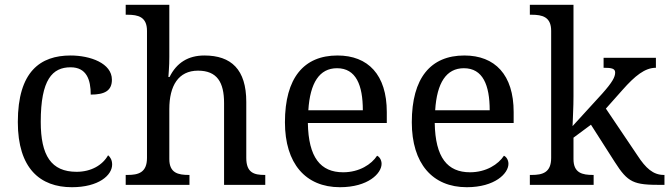

<svg xmlns="http://www.w3.org/2000/svg" viewBox="-20 -780 2823 810"><path d="M283.2 9.8C396 9.8 453.1 -40.5 453.1 -85.9C453.1 -104 445.8 -117.2 436 -125C413.1 -84 365.2 -55.2 303.2 -55.2C195.8 -55.2 151.9 -124 151.9 -266.1C151.9 -444.8 201.2 -496.1 277.8 -496.1C345.2 -496.1 362.8 -443.8 362.8 -380.9C421.9 -380.9 452.1 -397.5 452.1 -443.8C452.1 -513.2 360.8 -545.9 277.8 -545.9C150.9 -545.9 55.2 -479 55.2 -265.1C55.2 -68.8 149.9 9.8 283.2 9.8Z M776.4 -42C731.9 -42 694.3 -49.8 694.3 -108.9V-319.8C694.3 -418 732.4 -481.9 815.4 -481.9C896 -481.9 925.3 -432.6 925.3 -345.2V0H1099.1V-42H1096.2C1051.8 -42 1019 -51.3 1019 -113.8V-350.1C1019 -486.8 955.6 -545.9 842.3 -545.9C774.4 -545.9 725.1 -515.6 695.3 -455.1H690.4C690.9 -464.4 691.9 -474.1 692.4 -483.9C693.8 -501 694.3 -522 694.3 -540V-759.8H510.3V-717.8H518.1C562.5 -717.8 600.1 -709 600.1 -649.9V-113.8C600.1 -51.3 563 -42 518.1 -42H510.3V0H779.3V-42Z M1401.9 -492.2C1481.9 -492.2 1510.7 -420.9 1510.7 -314.9H1280.8C1288.1 -430.7 1327.6 -492.2 1401.9 -492.2ZM1414.1 9.8C1532.7 9.8 1589.8 -48.3 1589.8 -88.9C1589.8 -106 1580.1 -119.1 1570.8 -123C1547.4 -86.9 1496.1 -53.2 1427.7 -53.2C1332.5 -53.2 1281.2 -115.2 1278.8 -261.2H1611.8V-307.1C1611.8 -464.8 1532.7 -545.9 1403.8 -545.9C1261.7 -545.9 1182.1 -451.2 1182.1 -264.2C1182.1 -90.3 1269 9.8 1414.1 9.8Z M1937 -492.2C2017.1 -492.2 2045.9 -420.9 2045.9 -314.9H1815.9C1823.2 -430.7 1862.8 -492.2 1937 -492.2ZM1949.2 9.8C2067.9 9.8 2125 -48.3 2125 -88.9C2125 -106 2115.2 -119.1 2106 -123C2082.5 -86.9 2031.2 -53.2 1962.9 -53.2C1867.7 -53.2 1816.4 -115.2 1814 -261.2H2147V-307.1C2147 -464.8 2067.9 -545.9 1939 -545.9C1796.9 -545.9 1717.3 -451.2 1717.3 -264.2C1717.3 -90.3 1804.2 9.8 1949.2 9.8Z M2606.4 -400.9C2658.7 -460 2700.7 -494.1 2747.1 -494.1V-536.1H2526.4V-494.1C2559.6 -494.1 2575.2 -491.2 2575.2 -474.1C2575.2 -455.1 2563.5 -433.1 2520.5 -384.8L2395.5 -248C2396 -265.1 2397 -281.7 2397.5 -297.4C2398.9 -324.7 2399.4 -356 2399.4 -374V-759.8H2215.3V-717.8H2223.1C2267.6 -717.8 2305.2 -709 2305.2 -649.9V-113.8C2305.2 -51.3 2268.1 -42 2223.1 -42H2215.3V0H2484.4V-42H2481.4C2437 -42 2399.4 -49.8 2399.4 -108.9V-199.2L2473.1 -253.9L2573.2 -97.2C2629.4 -8.8 2653.3 0 2769 0H2783.2V-42H2780.3C2735.4 -42 2704.1 -70.8 2669.4 -124L2536.1 -321.8Z"/></svg>

Font: Gandom
Style: Regular
Weight: 400
Foundry: DejaVu fonts team - Redesigned by Saber Rastikerdar - Based on Samim Font
Version: Version 0.8